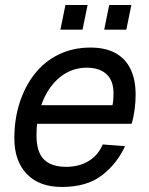

<svg xmlns="http://www.w3.org/2000/svg" viewBox="-20 -731 593 763"><path d="M226 12Q136 12 86.5 -39.5Q37 -91 37 -182Q37 -257 58 -322.5Q79 -388 118 -437.5Q157 -487 213.5 -514.5Q270 -542 340 -542Q397 -542 437 -521Q477 -500 498 -458Q519 -416 519 -354Q519 -326 515 -295.5Q511 -265 503 -239H112L128 -313H427Q429 -322 430 -333Q431 -344 431 -361Q431 -411 403 -436.5Q375 -462 325 -462Q281 -462 244 -441.5Q207 -421 180.5 -384.5Q154 -348 139.5 -299Q125 -250 125 -194Q125 -127 154.5 -97.5Q184 -68 243 -68Q295 -68 333 -91.5Q371 -115 388 -157L477 -150Q444 -79 384 -33.5Q324 12 226 12ZM220 -613 240 -711H328L308 -613ZM394 -613 414 -711H502L482 -613Z"/></svg>

Font: Geist
Style: Italic
Weight: 400
Italic angle: -12°
Designer: Basement.studio, Andrés Briganti, Mateo Zaragoza
Foundry: Basement.studio, Vercel, Andrés Briganti, Guido Ferreyra, Mateo Zaragoza
Version: Version 1.500